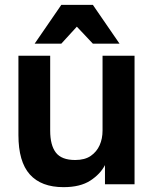

<svg xmlns="http://www.w3.org/2000/svg" viewBox="-20 -760 635 792"><path d="M242 12Q150 12 103 -40.5Q56 -93 56 -203V-530H187V-221Q187 -161 210.5 -130.5Q234 -100 290 -100Q330 -100 354.5 -117Q379 -134 391 -161Q403 -188 403 -221V-530H535V0H413V-79Q394 -42 352.5 -15Q311 12 242 12ZM123 -580 233 -740H363L473 -580H363L297 -650L233 -580Z"/></svg>

Font: Golos Text SemiBold
Style: Regular
Weight: 600
Designer: A.Korolkova, Vitaly Kuzmin
Foundry: ParaType Ltd
Version: Version 2.004